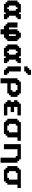

<svg xmlns="http://www.w3.org/2000/svg" viewBox="2944 -3984 1165 7094"><g transform="rotate(90 3527.0 -437.5)"><path d="M500 0H687.5V-125H625V-187.5H562.5V-437.5H625V-500H687.5V-625H500V-562.5H437.5V-625H125V-562.5H62.5V-500H0V-125H62.5V-62.5H125V0H437.5V-62.5H500ZM312.5 -125H250V-187.5H187.5V-437.5H250V-500H312.5V-437.5H375V-187.5H312.5Z M1061.5 125H1249V0H1374V-62.5H1436.5V-125H1499V-500H1436.5V-562.5H1374V-625H1186.5V-562.5H1124V-500H1061.5V-187.5H999V-500H811.5V-125H874V-62.5H936.5V0H1061.5ZM1311.5 -187.5H1249V-437.5H1311.5Z M2123 0H2310.5V-125H2248V-187.5H2185.5V-437.5H2248V-500H2310.5V-625H2123V-562.5H2060.5V-625H1748V-562.5H1685.5V-500H1623V-125H1685.5V-62.5H1748V0H2060.5V-62.5H2123ZM1935.5 -125H1873V-187.5H1810.5V-437.5H1873V-500H1935.5V-437.5H1998V-187.5H1935.5Z M2559.6 0H2747.1V-125H2684.6V-187.5H2622.1V-625H2434.6V-125H2497.1V-62.5H2559.6ZM2434.6 -750H2622.1V-812.5H2684.6V-875H2747.1V-1000H2559.6V-937.5H2497.1V-875H2434.6Z M2871.1 125H3058.6V-125H3433.6V-187.5H3496.1V-250H3558.6V-500H3496.1V-562.5H3433.6V-625H2996.1V-562.5H2933.6V-500H2871.1ZM3308.6 -250H3058.6V-437.5H3121.1V-500H3308.6V-437.5H3371.1V-312.5H3308.6Z M3807.6 0H4245.1V-125H3932.6V-250H4120.1V-375H3932.6V-500H4245.1V-625H3807.6V-562.5H3745.1V-500H3682.6V-375H3745.1V-250H3682.6V-125H3745.1V-62.5H3807.6Z M4494.1 0H4931.6V-62.5H4994.1V-125H5056.6V-500H5181.6V-625H4494.1V-562.5H4431.6V-500H4369.1V-125H4431.6V-62.5H4494.1ZM4806.6 -125H4619.1V-187.5H4556.6V-437.5H4619.1V-500H4869.1V-187.5H4806.6Z M5805.7 125H5993.2V-500H5930.7V-562.5H5868.2V-625H5305.7V0H5493.2V-500H5743.2V-437.5H5805.7Z M6242.2 0H6679.7V-62.5H6742.2V-125H6804.7V-500H6929.7V-625H6242.2V-562.5H6179.7V-500H6117.2V-125H6179.7V-62.5H6242.2ZM6554.7 -125H6367.2V-187.5H6304.7V-437.5H6367.2V-500H6617.2V-187.5H6554.7Z"/></g></svg>

Font: Faithful 32x
Style: Semibold
Weight: 400
Foundry: Faithful Resource Pack
Version: Version 1.0; January 27, 2023